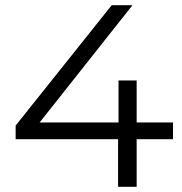

<svg xmlns="http://www.w3.org/2000/svg" viewBox="-20 -720 701 740"><path d="M40.3 -183.6V-236L410.5 -700H490.6L123.3 -236L84.2 -248H646.8V-183.6ZM435.1 0V-183.6L436.8 -248V-410H506.7V0Z"/></svg>

Font: Montserrat Alternates Thin
Style: Regular
Weight: 100
Designer: Julieta Ulanovsky
Foundry: Julieta Ulanovsky
Version: Version 9.000